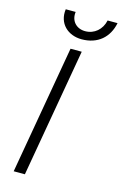

<svg xmlns="http://www.w3.org/2000/svg" viewBox="-134 -952 643 1010"><g transform="rotate(15 187.5 -447.0)"><path d="M49 0H110L232 -700H171ZM214 -763C302 -763 359 -814 375 -894H321C310 -843 271 -809 221 -809C173 -809 140 -844 147 -894H93C82 -815 139 -763 214 -763Z"/></g></svg>

Font: Fixel Text 20240404 Light
Style: Italic
Weight: 300
Width: 4
Italic angle: -10°
Designer: AlfaBravo + MacPaw
Foundry: Kyrylo Tkachov, Marchela Mozhyna, Serhii Makarenko, Maria Weinstein, Zakhar Kryvoshyya
Version: Version 1.211;Glyphs 3.2 (3225)